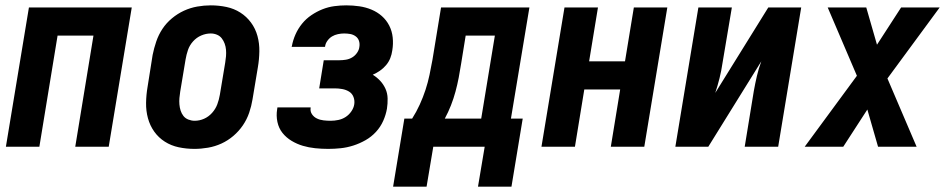

<svg xmlns="http://www.w3.org/2000/svg" viewBox="-20 -548 3540 717"><path d="M2 0 88 -520H472L386 0H261L329 -415H195L127 0Z M706 8Q676 8 647.5 2Q619 -4 595.5 -19Q572 -34 556 -56.5Q540 -79 532.5 -106.5Q525 -134 525.5 -164Q526 -194 531 -223L550 -343Q555 -368 563.5 -393Q572 -418 586.5 -440Q601 -462 622 -479.5Q643 -497 667 -508Q691 -519 716.5 -523.5Q742 -528 767 -528Q797 -528 825.5 -522Q854 -516 877.5 -501Q901 -486 917.5 -463.5Q934 -441 941.5 -413.5Q949 -386 948.5 -356Q948 -326 943 -297L923 -177Q919 -152 910.5 -127Q902 -102 887 -80Q872 -58 851.5 -40.5Q831 -23 807 -12Q783 -1 757 3.5Q731 8 706 8ZM707 -97Q725 -97 742 -104.5Q759 -112 772 -126.5Q785 -141 791.5 -158.5Q798 -176 801 -194L821 -314Q823 -326 824 -338Q825 -350 824 -362Q823 -374 819 -385Q815 -396 808 -405Q801 -414 790 -418.5Q779 -423 767 -423Q749 -423 731.5 -415.5Q714 -408 701 -393.5Q688 -379 682 -361.5Q676 -344 673 -326L653 -206Q651 -194 650 -182Q649 -170 650 -158Q651 -146 654.5 -135Q658 -124 665 -115Q672 -106 683.5 -101.5Q695 -97 707 -97Z M1206 8Q1181 8 1157 5.5Q1133 3 1111 -3.5Q1089 -10 1069 -22Q1049 -34 1035 -51.5Q1021 -69 1016 -92.5Q1011 -116 1015 -140L1016 -147H1140V-145Q1138 -132 1145 -121.5Q1152 -111 1163.5 -105.5Q1175 -100 1188.5 -98.5Q1202 -97 1215 -97Q1229 -97 1243.5 -100Q1258 -103 1270.5 -111Q1283 -119 1292 -132Q1301 -145 1303 -159Q1305 -173 1300 -186Q1295 -199 1283.5 -206Q1272 -213 1258 -215.5Q1244 -218 1230 -218H1172L1189 -323H1247Q1259 -323 1271.5 -325Q1284 -327 1295 -333.5Q1306 -340 1313.5 -351Q1321 -362 1322 -373Q1324 -385 1320.5 -395.5Q1317 -406 1308 -412.5Q1299 -419 1288 -421Q1277 -423 1265 -423Q1254 -423 1242 -420.5Q1230 -418 1220 -412Q1210 -406 1202.5 -395.5Q1195 -385 1194 -374L1193 -373H1069L1070 -376Q1074 -398 1083.5 -419.5Q1093 -441 1108 -459.5Q1123 -478 1143 -491.5Q1163 -505 1184.5 -513.5Q1206 -522 1228.5 -525Q1251 -528 1273 -528Q1298 -528 1322 -524.5Q1346 -521 1367.5 -512Q1389 -503 1406 -488Q1423 -473 1433.5 -452.5Q1444 -432 1446.5 -408Q1449 -384 1445 -360Q1443 -345 1437.5 -331Q1432 -317 1422 -305Q1412 -293 1399 -284Q1386 -275 1372 -269Q1388 -259 1400 -246Q1412 -233 1419.5 -216.5Q1427 -200 1427.5 -180.5Q1428 -161 1425 -142Q1421 -119 1411 -96.5Q1401 -74 1384 -55.5Q1367 -37 1345 -24.5Q1323 -12 1299.5 -4.5Q1276 3 1252.5 5.5Q1229 8 1206 8Z M1573 149H1448L1490 -105H1519Q1535 -130 1547.5 -157.5Q1560 -185 1569 -212.5Q1578 -240 1584 -268.5Q1590 -297 1595 -325L1627 -520H1957L1888 -105H1932L1890 149H1765L1790 0H1598ZM1777 -105 1828 -415H1719L1702 -310Q1698 -284 1693 -258Q1688 -232 1681 -206Q1674 -180 1664 -154.5Q1654 -129 1641 -105Z M2002 0 2088 -520H2213L2180 -319H2314L2347 -520H2472L2386 0H2261L2296 -214H2162L2127 0Z M2502 0 2588 -520H2713L2678 -312Q2674 -284 2667 -256Q2660 -228 2651 -201L2849 -520H2972L2886 0H2761L2795 -208Q2800 -236 2806.5 -264Q2813 -292 2823 -319L2625 0Z M2985 0 3180 -265 3071 -520H3215L3255 -381L3345 -520H3489L3294 -255L3403 0H3259L3219 -139L3129 0Z"/></svg>

Font: Iosevka Extrabold Oblique
Style: Regular
Weight: 800
Italic angle: -9°
Monospace: yes
Designer: Belleve Invis
Foundry: Belleve Invis
Version: Version 32.5.0; ttfautohint (v1.8.4)